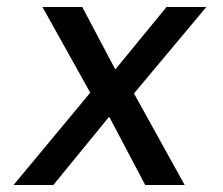

<svg xmlns="http://www.w3.org/2000/svg" viewBox="-20 -531 640 551"><path d="M18.8 0 239 -265 101.8 -511H216L310.2 -333H312L458 -511H572.2L364.5 -262.8L510 0H396.8L294 -194.8H292.2L133 0Z"/></svg>

Font: Chivo Mono Medium
Style: Italic
Weight: 500
Italic angle: -8.05°
Monospace: yes
Designer: Hector Gatti
Foundry: Omnibus-Type
Version: Version 1.008